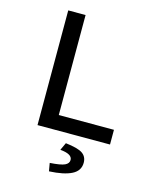

<svg xmlns="http://www.w3.org/2000/svg" viewBox="-129 -742 858 1059"><g transform="rotate(15 300.0 -212.5)"><path d="M127 0V-655H226V-84H541V0ZM254 230 246 184Q308 180 330.5 169.5Q353 159 353 139Q353 105 284 99L304 56Q374 64 400.5 82Q427 100 427 135Q427 181 382.5 203.5Q338 226 254 230Z"/></g></svg>

Font: Source Code Pro Medium
Style: Regular
Weight: 500
Monospace: yes
Designer: Paul D. Hunt, Teo Tuominen
Foundry: Adobe Systems Incorporated
Version: Version 2.030;PS 1.000;hotconv 16.6.51;makeotf.lib2.5.65220